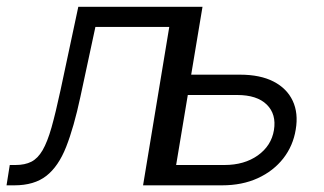

<svg xmlns="http://www.w3.org/2000/svg" viewBox="-43 -556 973 576"><path d="M-23.4 0 -13.7 -61H3.4Q31.7 -61 51 -70.8Q70.3 -80.6 84.7 -105.2Q99.1 -129.9 111.6 -173.8Q124 -217.8 138.7 -286.1L191.9 -535.6H540L451.7 0H386.2L464.8 -475.1H243.2L198.2 -265.6Q178.7 -174.3 155.5 -115.5Q132.3 -56.6 95.9 -28.3Q59.6 0 0 0ZM519 -332H676.8Q737.8 -332 777.8 -311.3Q817.9 -290.5 835.2 -253.4Q852.5 -216.3 844.2 -167.5Q836.4 -118.7 806.9 -80.8Q777.3 -43 730.5 -21.5Q683.6 0 623 0H410.6L499 -535.6H564.5L485.4 -61H630.4Q689.9 -61 730.5 -89.8Q771 -118.7 778.8 -165.5Q786.6 -213.4 757.3 -242.2Q728 -271 668.5 -271H508.3Z"/></svg>

Font: Inter 20pt Light
Style: Italic
Weight: 300
Italic angle: -9.3988°
Version: Version 4.001;git-66647c0bb